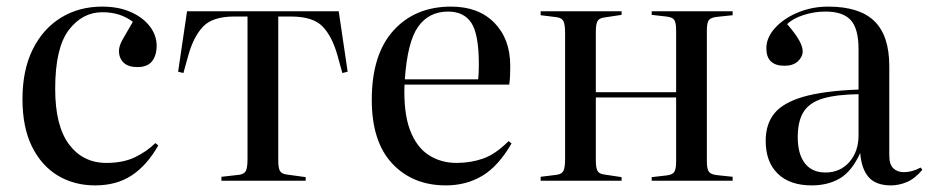

<svg xmlns="http://www.w3.org/2000/svg" viewBox="-20 -547 2811 581"><path d="M268 14Q204 14 154.5 -16Q105 -46 76.5 -104Q48 -162 48 -247Q48 -335 79 -397.5Q110 -460 164.5 -493.5Q219 -527 289 -527Q339 -527 376 -510.5Q413 -494 433.5 -467Q454 -440 454 -409Q454 -379 440 -361.5Q426 -344 396 -344Q368 -344 354 -357.5Q340 -371 340 -393Q340 -408 351 -427.5Q362 -447 382 -481Q344 -510 290 -510Q229 -510 188 -456Q147 -402 147 -278Q147 -166 189 -110Q231 -54 302 -54Q353 -54 389 -71.5Q425 -89 450 -114L459 -107Q425 -47 379 -16.5Q333 14 268 14Z M650 0V-12L703 -18Q719 -20 724 -30Q729 -40 729 -66V-497H689Q624 -497 595 -467Q566 -437 550 -380L535 -326L519 -330L546 -513H1005L1032 -330L1016 -326L1001 -380Q985 -437 956 -467Q927 -497 860 -497H822V-62Q822 -39 827 -30Q832 -21 847 -19L905 -11V0Z M1329 14Q1229 14 1167 -52Q1105 -118 1105 -245Q1105 -382 1170.5 -454.5Q1236 -527 1345 -527Q1428 -527 1476 -478Q1524 -429 1524 -348Q1524 -332 1523.5 -318.5Q1523 -305 1521 -291H1204Q1201 -206 1220.5 -154Q1240 -102 1277 -78Q1314 -54 1361 -54Q1404 -54 1441.5 -67Q1479 -80 1519 -120L1528 -113Q1488 -44 1439.5 -15Q1391 14 1329 14ZM1205 -307H1427Q1428 -316 1428.5 -327.5Q1429 -339 1429 -352Q1429 -443 1406.5 -477.5Q1384 -512 1336 -512Q1278 -512 1245.5 -466.5Q1213 -421 1205 -307Z M1616 0V-12L1664 -18Q1680 -20 1685 -30Q1690 -40 1690 -66V-447Q1690 -473 1685 -483Q1680 -493 1664 -495L1616 -501V-513H1861V-502L1808 -494Q1793 -492 1788 -483Q1783 -474 1783 -451V-268H2026V-455Q2026 -478 2020.5 -486.5Q2015 -495 1996 -497L1952 -502V-513H2197V-501L2150 -496Q2131 -494 2125 -486Q2119 -478 2119 -455V-58Q2119 -36 2125 -27.5Q2131 -19 2150 -17L2197 -12V0H1952V-11L1996 -16Q2015 -18 2020.5 -27Q2026 -36 2026 -58V-252H1783V-62Q1783 -39 1788 -30Q1793 -21 1808 -19L1861 -11V0Z M2436 14Q2370 14 2333.5 -21.5Q2297 -57 2297 -121Q2297 -171 2323 -203.5Q2349 -236 2410.5 -254Q2472 -272 2578 -276V-398Q2578 -460 2554.5 -486Q2531 -512 2478 -512Q2444 -512 2411.5 -501.5Q2379 -491 2362 -474Q2388 -444 2398.5 -424.5Q2409 -405 2409 -392Q2409 -375 2394.5 -361.5Q2380 -348 2354 -348Q2299 -348 2299 -401Q2299 -433 2325 -462Q2351 -491 2394 -509Q2437 -527 2486 -527Q2581 -527 2626 -483Q2671 -439 2671 -347V-77Q2671 -49 2683.5 -37.5Q2696 -26 2715 -26Q2740 -26 2766 -40L2771 -33Q2748 -6 2724 4Q2700 14 2676 14Q2631 14 2609 -10.5Q2587 -35 2583 -84Q2558 -29 2522 -7.5Q2486 14 2436 14ZM2478 -25Q2522 -25 2550 -56.5Q2578 -88 2578 -138V-262Q2511 -261 2470.5 -249Q2430 -237 2412 -209Q2394 -181 2394 -132Q2394 -81 2415.5 -53Q2437 -25 2478 -25Z"/></svg>

Font: Literata 72pt
Style: Regular
Weight: 400
Designer: Latin by Veronika Burian and Jose Scaglione. Greek by Irene Vlachou. Cyrillic by Vera Evstafieva.
Foundry: TypeTogether
Version: Version 3.002